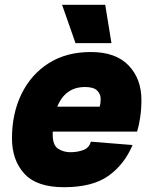

<svg xmlns="http://www.w3.org/2000/svg" viewBox="-20 -769 640 801"><path d="M247 12Q133 12 81.5 -44.5Q30 -101 30 -192Q30 -296 70 -377.5Q110 -459 183.5 -505.5Q257 -552 359 -552Q463 -552 516.5 -496Q570 -440 570 -352Q570 -315 565 -280.5Q560 -246 552 -220H200Q200 -213 200 -206Q200 -163 222.5 -148.5Q245 -134 273 -134Q303 -134 327.5 -143Q352 -152 359 -178L533 -164Q499 -83 432.5 -35.5Q366 12 247 12ZM335 -406Q252 -406 219 -324H396Q398 -332 399 -339Q400 -346 400 -356Q400 -376 385.5 -391Q371 -406 335 -406ZM295 -589 239 -749H419L445 -589Z"/></svg>

Font: Geist Mono Black
Style: Italic
Weight: 900
Italic angle: -12°
Monospace: yes
Designer: Basement.studio, Andrés Briganti, Mateo Zaragoza
Foundry: Basement.studio, Vercel, Andrés Briganti, Guido Ferreyra, Mateo Zaragoza
Version: Version 1.500; ttfautohint (v1.8.4.7-5d5b)